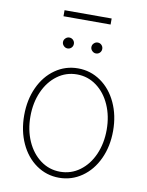

<svg xmlns="http://www.w3.org/2000/svg" viewBox="-90 -874 725 949"><g transform="rotate(10 272.5 -400.0)"><path d="M49.8 -263.7Q49.8 -341.8 78.6 -404.3Q107.4 -466.8 158.4 -502.4Q209.5 -538.1 272.5 -538.1Q335.4 -538.1 386.7 -502.4Q438 -466.8 467 -404.1Q496.1 -341.3 496.1 -263.7Q496.1 -185.5 467 -123Q438 -60.5 386.7 -24.9Q335.4 10.7 272.5 10.7Q209.5 10.7 158.4 -24.9Q107.4 -60.5 78.6 -123Q49.8 -185.5 49.8 -263.7ZM463.9 -263.7Q463.9 -332 439.2 -387.7Q414.6 -443.4 370.8 -475.6Q327.1 -507.8 272.5 -507.8Q217.8 -507.8 174.1 -475.6Q130.4 -443.4 105.7 -387.7Q81.1 -332 81.1 -263.7Q81.1 -195.3 105.7 -139.6Q130.4 -84 174.1 -51.8Q217.8 -19.5 272.5 -19.5Q327.6 -19.5 371.3 -51.8Q415 -84 439.5 -139.6Q463.9 -195.3 463.9 -263.7ZM175.8 -653.3Q175.8 -664.6 184.1 -672.6Q192.4 -680.7 203.1 -680.7Q214.8 -680.7 222.7 -672.6Q230.5 -664.6 230.5 -653.3Q230.5 -642.1 222.7 -634Q214.8 -626 203.1 -626Q192.4 -626 184.1 -634.3Q175.8 -642.6 175.8 -653.3ZM318.4 -653.3Q318.4 -664.6 326.7 -672.6Q335 -680.7 345.7 -680.7Q357.4 -680.7 365.2 -672.6Q373 -664.6 373 -653.3Q373 -642.1 365.2 -634Q357.4 -626 345.7 -626Q335 -626 326.7 -634.3Q318.4 -642.6 318.4 -653.3ZM392.6 -779.3H156.2V-809.6H392.6Z"/></g></svg>

Font: Pretendard JP Thin
Style: Regular
Weight: 100
Designer: Base glyphs from Inter by Rasmus Andersson; Hangeul glyphs from Noto Sans CJK(Source Han Sans) by Jang Soo-young and Kan
Foundry: Kil Hyung-jin
Version: Version 1.309